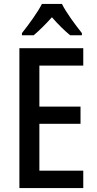

<svg xmlns="http://www.w3.org/2000/svg" viewBox="-20 -960 495 980"><path d="M296 -940H194C173 -898 127 -835 92 -791V-780H152C178 -802 213 -836 245 -872C276 -836 309 -804 338 -780H398V-791C363 -835 318 -896 296 -940ZM405 0V-89H181V-328H391V-416H181V-625H405V-714H79V0Z"/></svg>

Font: Noto Sans Gujarati UI Condensed Medium
Style: Regular
Weight: 500
Width: 3
Designer: Jelle Bosma - Monotype Design Team, Universal Thirst
Foundry: Monotype Imaging Inc.
Version: Version 2.106